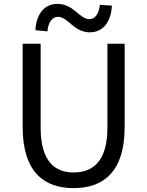

<svg xmlns="http://www.w3.org/2000/svg" viewBox="-20 -959 761 992"><path d="M360 13C510 13 624 -67 624 -303V-733H535V-300C535 -123 458 -68 360 -68C265 -68 190 -123 190 -300V-733H97V-303C97 -67 211 13 360 13ZM444 -792C511 -792 554 -844 558 -930L496 -934C491 -886 470 -860 442 -860C390 -860 361 -939 277 -939C210 -939 167 -887 163 -803L225 -797C229 -845 251 -872 279 -872C332 -872 361 -792 444 -792Z"/></svg>

Font: Source Han Sans CN Regular
Style: Regular
Weight: 400
Designer: Ryoko NISHIZUKA (kana & ideographs); Paul D. Hunt (Latin, Greek & Cyrillic); Wenlong ZHANG (bopomofo); Sandoll Communica
Foundry: Adobe Systems Incorporated
Version: Version 1.004;PS 1.004;hotconv 1.0.82;makeotf.lib2.5.63406